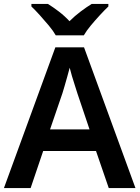

<svg xmlns="http://www.w3.org/2000/svg" viewBox="-20 -958 711 978"><path d="M534 0 469 -189H200L136 0H0L262 -717H408L670 0ZM374 -483Q370 -497 362 -521Q354 -545 346.5 -570.5Q339 -596 335 -613Q330 -593 322.5 -567Q315 -541 308.5 -518Q302 -495 298 -483L235 -299H436ZM264 -778Q251 -801 228.5 -828Q206 -855 182.5 -881Q159 -907 140 -925V-938H224Q250 -922 279.5 -899.5Q309 -877 334 -850Q361 -877 391 -899.5Q421 -922 447 -938H532V-925Q513 -907 489 -881Q465 -855 442.5 -828Q420 -801 407 -778Z"/></svg>

Font: Noto Sans Thai SemiBold
Style: Regular
Weight: 600
Version: Version 2.001